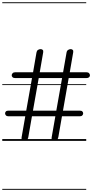

<svg xmlns="http://www.w3.org/2000/svg" viewBox="-25 -1246 816 1698"><path d="M187.5 0Q175.5 0 169.5 -7.5Q163.5 -15 166 -31.5L198.5 -217.5H50.5Q35 -217.5 27.5 -225.5Q20 -233.5 20 -243Q20 -253 27 -260.2Q34 -267.5 50.5 -267.5H207L258 -555.5H110.5Q94 -555.5 86.2 -563Q78.5 -570.5 78.5 -580Q78.5 -590 86.5 -598.5Q94.5 -607 110.5 -607H267.5L297.5 -781Q300 -797 310.5 -804.2Q321 -811.5 334 -811.5Q345.5 -811.5 352.5 -804.8Q359.5 -798 357 -783.5L326.5 -607H533L563.5 -781Q566 -797 577 -804.2Q588 -811.5 600.5 -811.5Q611.5 -811.5 618.2 -804.5Q625 -797.5 622.5 -784L592 -607H739Q755 -607 762.8 -598.5Q770.5 -590 770.5 -580Q770.5 -570.5 762.8 -563Q755 -555.5 739 -555.5H582.5L532 -267.5H680Q696.5 -267.5 703.5 -260.2Q710.5 -253 710.5 -243Q710.5 -233.5 703 -225.5Q695.5 -217.5 680 -217.5H523L491 -34Q488 -16.5 477.8 -8.2Q467.5 0 454.5 0Q443.5 0 436 -7.5Q428.5 -15 432 -32L464.5 -217.5H257.5L225.5 -34Q222.5 -15.5 210.8 -7.8Q199 0 187.5 0ZM266.5 -267.5H473L524 -555.5H317.5ZM187.5 0Q175.5 0 169.5 -7.5Q163.5 -15 166 -31.5L198.5 -217.5H50.5Q35 -217.5 27.5 -225.5Q20 -233.5 20 -243Q20 -253 27 -260.2Q34 -267.5 50.5 -267.5H207L258 -555.5H110.5Q94 -555.5 86.2 -563Q78.5 -570.5 78.5 -580Q78.5 -590 86.5 -598.5Q94.5 -607 110.5 -607H267.5L297.5 -781Q300 -797 310.5 -804.2Q321 -811.5 334 -811.5Q345.5 -811.5 352.5 -804.8Q359.5 -798 357 -783.5L326.5 -607H533L563.5 -781Q566 -797 577 -804.2Q588 -811.5 600.5 -811.5Q611.5 -811.5 618.2 -804.5Q625 -797.5 622.5 -784L592 -607H739Q755 -607 762.8 -598.5Q770.5 -590 770.5 -580Q770.5 -570.5 762.8 -563Q755 -555.5 739 -555.5H582.5L532 -267.5H680Q696.5 -267.5 703.5 -260.2Q710.5 -253 710.5 -243Q710.5 -233.5 703 -225.5Q695.5 -217.5 680 -217.5H523L491 -34Q488 -16.5 477.8 -8.2Q467.5 0 454.5 0Q443.5 0 436 -7.5Q428.5 -15 432 -32L464.5 -217.5H257.5L225.5 -34Q222.5 -15.5 210.8 -7.8Q199 0 187.5 0ZM266.5 -267.5H473L524 -555.5H317.5ZM-5 424.5H737.5V432.5H-5ZM-5 -16H737.5V0H-5ZM-5 -501.5H737.5V-493.5H-5ZM-5 -1226H737.5V-1218H-5Z"/></svg>

Font: Edu AU VIC WA NT Guides
Style: Regular
Weight: 400
Designer: Tina and Corey Anderson, Eben Sorkin, Mirko Velimirovic
Foundry: Google for Education
Version: Version 1.001